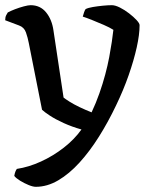

<svg xmlns="http://www.w3.org/2000/svg" viewBox="-27 -520 597 740"><path d="M111 200Q100 200 83 193Q66 186 50.5 176.5Q35 167 28 158Q30 147 32.5 141Q35 135 38 131Q84 124 131 102.5Q178 81 219 49Q260 17 287 -21Q251 -31 219 -45.5Q187 -60 165 -74.5Q143 -89 135 -97L84 -354Q80 -375 73 -395Q66 -415 46 -422L-7 -442Q-7 -454 -3 -461.5Q1 -469 3 -472Q14 -478 31 -484.5Q48 -491 65 -495.5Q82 -500 91 -500Q128 -500 150.5 -472.5Q173 -445 179 -403L218 -144Q224 -139 240.5 -128.5Q257 -118 280 -107Q303 -96 326 -87Q343 -123 356 -160Q369 -197 378.5 -232.5Q388 -268 394 -300Q400 -332 404 -359Q408 -386 410 -405Q396 -414 373 -424Q350 -434 327.5 -443Q305 -452 292 -456Q294 -464 297 -472.5Q300 -481 303 -485Q313 -490 331 -493Q349 -496 369 -498Q389 -500 404 -500Q417 -500 435 -491Q453 -482 470.5 -468.5Q488 -455 499.5 -442.5Q511 -430 511 -423Q511 -387 500 -337.5Q489 -288 469 -230.5Q449 -173 420 -113Q390 -50 354.5 6.5Q319 63 279.5 106.5Q240 150 197.5 175Q155 200 111 200Z"/></svg>

Font: Texturina 12pt Medium
Style: Regular
Weight: 500
Designer: Guillermo Torres Carreño
Foundry: Omnibus-Type
Version: Version 1.002